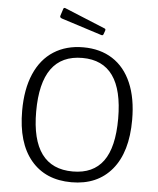

<svg xmlns="http://www.w3.org/2000/svg" viewBox="-63 -1017 887 1080"><g transform="rotate(5 381.0 -477.0)"><path d="M70 -367Q70 -489 107.5 -575.5Q145 -662 215.5 -707Q286 -752 382 -752Q478 -752 547.5 -707.5Q617 -663 654 -577Q691 -491 691 -369Q691 -187 609 -88.5Q527 10 381 10Q234 10 152 -88Q70 -186 70 -367ZM612 -369Q612 -692 382 -692Q149 -692 149 -369Q149 -51 383 -51Q498 -51 555 -129Q612 -207 612 -369ZM261 -963 492 -868Q499 -865 496 -856L489 -836Q487 -831 484 -829.5Q481 -828 475 -830L247 -903Q240 -906 238 -909.5Q236 -913 238 -919L251 -959Q254 -965 261 -963Z"/></g></svg>

Font: Libre Franklin Light
Style: Regular
Weight: 300
Designer: Pablo Impallari, Rodrigo Fuenzalida
Foundry: Impallari Type
Version: Version 1.002; ttfautohint (v1.5)